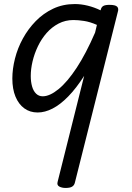

<svg xmlns="http://www.w3.org/2000/svg" viewBox="-20 -539 650 949"><path d="M166 17Q128 17 100 -3.5Q72 -24 56.5 -61.5Q41 -99 41 -151Q41 -198 54 -249.5Q67 -301 93 -348.5Q119 -396 156.5 -434.5Q194 -473 242.5 -496Q291 -519 350 -519Q381 -519 413.5 -511Q446 -503 477 -488L478 -491Q481 -504 490.5 -509.5Q500 -515 521 -515Q550 -515 559 -506Q568 -497 562 -479L350 364Q347 377 336.5 383.5Q326 390 304 390Q286 390 273 383Q260 376 265 359L396 -164Q357 -103 317.5 -62.5Q278 -22 240 -2.5Q202 17 166 17ZM132 -163Q132 -135 138.5 -112Q145 -89 158.5 -76Q172 -63 191 -63Q226 -63 269.5 -98.5Q313 -134 359 -204Q405 -274 450 -378L459 -416Q425 -431 395.5 -435.5Q366 -440 343 -440Q303 -440 269.5 -422.5Q236 -405 210.5 -376Q185 -347 167.5 -310.5Q150 -274 141 -236Q132 -198 132 -163Z"/></svg>

Font: Playwrite IS
Style: Regular
Weight: 400
Designer: Veronika Burian, José Scaglione
Foundry: TypeTogether
Version: Version 1.002